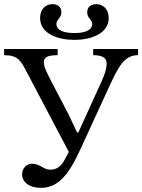

<svg xmlns="http://www.w3.org/2000/svg" viewBox="-25 -894 688 929"><path d="M643 -657H426V-627C467 -627 491 -616 491 -587C491 -560 480 -530 466 -499L354 -253H348L307 -340L225 -497C197 -552 187 -571 187 -594C187 -617 206 -627 254 -627V-657H-5V-627C61 -627 75 -601 102 -550L308 -159C298 -139 295 -134 282 -111C262 -80 240 -73 217 -73C186 -73 168 -102 130 -102C102 -102 82 -78 82 -51C82 -14 115 15 173 15C273 15 322 -80 372 -189L502 -472C549 -573 576 -627 643 -627ZM335 -734C260 -734 248 -761 248 -778C248 -801 272 -806 272 -834C272 -861 253 -874 229 -874C197 -874 169 -851 169 -807C169 -730 256 -701 335 -701C413 -701 501 -730 501 -807C501 -852 471 -874 441 -874C417 -874 397 -862 397 -834C397 -805 421 -802 421 -777C421 -762 410 -734 335 -734Z"/></svg>

Font: STIX Two Math
Style: Regular
Weight: 400
Designer: Ross Mills, John Hudson & Paul Hanslow, Tiro Typeworks Ltd; with portions MicroPress Inc., with additions and correction
Foundry: Tiro Typeworks Ltd
Version: Version 2.02 b142